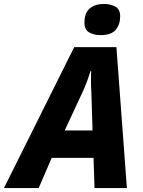

<svg xmlns="http://www.w3.org/2000/svg" viewBox="-77 -953 724 973"><path d="M-57 0 299 -714H513L566 0H402L397 -153H185L119 0ZM251 -292H392L386 -486Q384 -512 384 -539Q384 -566 385 -593H382Q374 -568 365 -543.5Q356 -519 344 -492ZM433 -775Q398 -775 374.5 -789Q351 -803 351 -838Q351 -887 377.5 -910Q404 -933 451 -933Q481 -933 506.5 -920Q532 -907 532 -870Q532 -829 509.5 -802Q487 -775 433 -775Z"/></svg>

Font: Noto Sans Disp ExtBd
Style: Italic
Weight: 800
Italic angle: -12°
Designer: Monotype Design Team
Foundry: Monotype Imaging Inc.
Version: Version 2.000;GOOG;noto-source:20170915:90ef993387c0